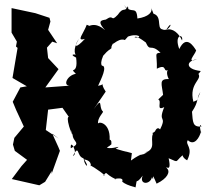

<svg xmlns="http://www.w3.org/2000/svg" viewBox="-20 -772 915 830"><path d="M832 -339 816 -332C795 -415 860 -428 835 -456C815 -444 829 -437 848 -465C779 -473 784 -509 832 -516C783 -497 822 -534 828 -554C816 -573 785 -623 755 -560C731 -623 774 -628 767 -597C754 -627 726 -653 698 -643C734 -698 714 -630 682 -645C653 -650 689 -713 628 -715C645 -711 655 -684 633 -740C642 -720 622 -699 574 -692C570 -754 548 -705 515 -752C529 -733 539 -713 533 -745C519 -716 515 -746 489 -708C457 -674 474 -712 440 -689C438 -683 387 -693 434 -642C431 -642 400 -679 359 -657C340 -622 400 -650 355 -665C341 -626 307 -592 347 -604C307 -560 296 -568 322 -605C313 -589 291 -554 311 -529C320 -538 270 -542 309 -523C320 -443 275 -486 308 -453C268 -446 249 -397 286 -402L176 -394L233 -473L188 -521L183 -566L206 -592L227 -585L188 -643L198 -679L194 -695L133 -715L30 -737V-631L53 -592L49 -571L56 -565C49 -522 41 -478 34 -435L96 -399L68 -394L35 -332L50 -296L83 -225L42 -176L36 -147L44 -120L97 -81L73 -54L31 2L150 29L175 14L204 -33L203 -20L239 -120L232 -137L206 -194L234 -173L178 -210L188 -298L250 -306L292 -246C278 -281 260 -275 287 -201C284 -232 292 -172 294 -197C290 -156 337 -157 286 -131C282 -178 321 -105 295 -98C324 -152 310 -97 340 -88C372 -43 348 -49 342 -83C385 -78 370 -42 371 -57C383 -52 449 -7 427 -13C446 -35 429 -21 481 3C459 4 520 -11 508 13C504 3 502 22 566 38C575 -13 563 34 597 -13C580 27 629 28 637 -6C651 24 628 -47 657 22C705 -1 717 -30 702 -44C688 -64 725 -16 709 -88C761 -66 728 -72 786 -114C767 -124 758 -95 789 -79C818 -136 778 -146 792 -166C820 -139 843 -178 849 -204C852 -177 836 -253 851 -225C812 -222 814 -244 810 -289C841 -335 828 -347 846 -374ZM550 -110C505 -123 543 -110 480 -129C517 -149 462 -124 442 -134C485 -160 446 -152 452 -144C466 -148 463 -168 454 -168C458 -248 396 -250 404 -233C399 -268 434 -287 423 -292C406 -311 426 -357 385 -300L437 -376C406 -422 444 -408 404 -401C418 -432 445 -485 421 -489C433 -485 404 -480 426 -531C451 -560 452 -554 462 -564C457 -578 491 -607 477 -602C453 -555 486 -612 520 -599C548 -628 524 -610 524 -610C575 -634 603 -606 562 -610C566 -626 628 -574 610 -589C630 -544 630 -587 674 -544C645 -542 660 -536 658 -475C707 -500 680 -453 712 -472C688 -467 715 -415 713 -430C664 -433 680 -408 685 -362L664 -342C682 -335 652 -290 690 -309C660 -236 706 -279 669 -206C687 -191 665 -240 650 -204C634 -190 637 -204 641 -193C628 -163 658 -128 605 -111C637 -129 604 -100 582 -102C613 -107 595 -114 546 -78Z"/></svg>

Font: Asimov Aggro
Style: Condensed
Weight: 500
Designer: Google
Version: Version 2.000980; 2014